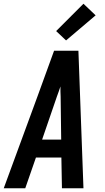

<svg xmlns="http://www.w3.org/2000/svg" viewBox="-39 -1006 559 1026"><path d="M-19 0 161 -490 250 -735H380L407 0H292L289 -164H153L96 0ZM186 -260H288L285 -490Q284 -504 284 -517.5Q284 -531 284 -544Q280 -531 275 -517.5Q270 -504 265 -490ZM314 -790 261 -840 407 -986 472 -924Z"/></svg>

Font: Iosevka SS18
Style: Bold Italic
Weight: 700
Italic angle: -9°
Monospace: yes
Designer: Belleve Invis
Foundry: Belleve Invis
Version: Version 25.1.1; ttfautohint (v1.8.4)